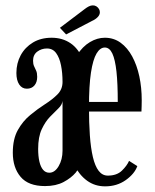

<svg xmlns="http://www.w3.org/2000/svg" viewBox="-20 -666 563 697"><path d="M143.5 9.5Q83 9.5 54.8 -24Q26.5 -57.5 26.5 -111.5Q26.5 -161.5 44.8 -194Q63 -226.5 89.8 -248.5Q116.5 -270.5 143.5 -287.8Q170.5 -305 188.8 -323.5Q207 -342 207 -368.5Q207 -401.5 201.5 -429Q196 -456.5 183.8 -473.2Q171.5 -490 150.5 -490Q130.5 -490 115.2 -478.5Q100 -467 100 -445.5Q100 -433.5 103.8 -425.5Q107.5 -417.5 111.2 -409.5Q115 -401.5 115 -387Q115 -367.5 105 -355.8Q95 -344 77.5 -344Q60 -344 49.8 -359.2Q39.5 -374.5 39.5 -401Q39.5 -436.5 55.2 -465.5Q71 -494.5 99.8 -511.8Q128.5 -529 167.5 -529Q206.5 -529 235.8 -509.2Q265 -489.5 281.2 -449.5Q297.5 -409.5 297.5 -348V-199.5Q297.5 -159.5 292.2 -129.8Q287 -100 277.5 -78.2Q268 -56.5 255 -39.5Q238.5 -20 210.8 -5.2Q183 9.5 143.5 9.5ZM159 -39Q179 -39 193 -63Q207 -87 207 -119V-299.5Q205.5 -285.5 192 -272.5Q178.5 -259.5 161.5 -242Q144.5 -224.5 131.5 -196.8Q118.5 -169 118.5 -125.5Q118.5 -99 123 -79.5Q127.5 -60 136.5 -49.5Q145.5 -39 159 -39ZM361.5 10.5Q324.5 10.5 296.2 -10Q268 -30.5 249.2 -67.2Q230.5 -104 221.2 -154Q212 -204 212 -263Q212 -331.5 224.5 -381.8Q237 -432 258.5 -464.8Q280 -497.5 306.5 -513.2Q333 -529 360.5 -529Q393 -529 418 -510.8Q443 -492.5 460 -461Q477 -429.5 485.8 -388.8Q494.5 -348 494.5 -302.5Q494.5 -292 494.2 -281.8Q494 -271.5 493.5 -261H296V-296H407.5Q407.5 -362.5 402.8 -406.2Q398 -450 387.8 -471.8Q377.5 -493.5 360.5 -493.5Q343.5 -493.5 330.5 -471.8Q317.5 -450 310.2 -402.5Q303 -355 303 -278Q303 -221 306.2 -174.8Q309.5 -128.5 317.2 -95.8Q325 -63 338.2 -45.8Q351.5 -28.5 371.5 -28.5Q404 -28.5 422.5 -46.5Q441 -64.5 448.5 -82L478.5 -63Q468.5 -35 436.5 -12.2Q404.5 10.5 361.5 10.5ZM220 -541 197.5 -565 288 -633.5Q295 -639 302.5 -642.8Q310 -646.5 317 -646.5Q324.5 -646.5 330.2 -642.8Q336 -639 339.5 -633Q342.5 -627.5 342.5 -621.5Q342.5 -612 334.5 -603.8Q326.5 -595.5 314 -590Z"/></svg>

Font: Imbue Thin 10pt Medium
Style: Regular
Weight: 500
Version: Version 1.102